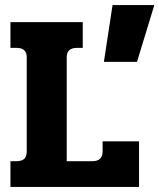

<svg xmlns="http://www.w3.org/2000/svg" viewBox="-20 -734 626 754"><path d="M422 -714H586L518 -491H388ZM21 -101H44Q66 -101 75.5 -110.5Q85 -120 85 -140V-509Q85 -546 45 -546H21V-647H305V-546H282Q242 -546 242 -509V-101H343Q383 -101 383 -140V-179H526V0H21Z"/></svg>

Font: Pridi SemiBold
Style: Regular
Weight: 600
Designer: Katatrad Team
Foundry: CadsonDemak
Version: Version 1.001